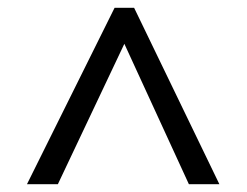

<svg xmlns="http://www.w3.org/2000/svg" viewBox="-20 -739 632 491"><path d="M273 -719H323L541 -268H463L298 -627L128 -268H49Z"/></svg>

Font: ukorean85
Style: Book
Weight: 400
Designer: Jelle Bosma - Monotype Design Team
Foundry: Monotype Imaging Inc.
Version: Version 2.003